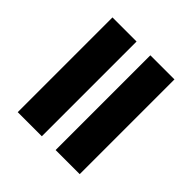

<svg xmlns="http://www.w3.org/2000/svg" viewBox="-56 -621 738 738"><g transform="rotate(-45 313.0 -252.5)"><path d="M56 -290V-421H571V-290ZM56 -84V-215H571V-84Z"/></g></svg>

Font: Jost*
Style: Bold
Weight: 700
Version: Version 3.7